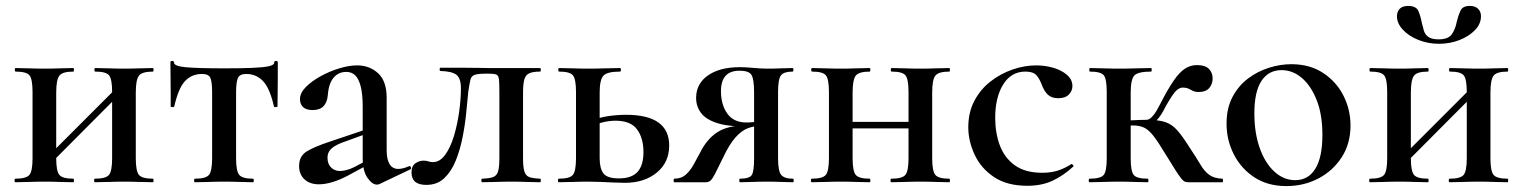

<svg xmlns="http://www.w3.org/2000/svg" viewBox="-20 -616 5147 649"><path d="M128 -40 112 -57 383 -328 399 -312ZM90 -81V-305Q90 -349 79.5 -361.5Q69 -374 33 -374Q30 -374 30 -380Q30 -386 33 -386Q53 -386 78.5 -385Q104 -384 132 -384Q158 -384 183 -385Q208 -386 228 -386Q230 -386 230 -380Q230 -374 228 -374Q191 -374 180.5 -360Q170 -346 170 -303V-81Q170 -38 180.5 -25Q191 -12 228 -12Q230 -12 230 -6Q230 0 228 0Q207 0 182.5 -1Q158 -2 132 -2Q104 -2 78.5 -1Q53 0 32 0Q29 0 29 -6Q29 -12 32 -12Q69 -12 79.5 -25Q90 -38 90 -81ZM359 -81V-305Q359 -349 348.5 -361.5Q338 -374 302 -374Q299 -374 299 -380Q299 -386 302 -386Q322 -386 347.5 -385Q373 -384 401 -384Q427 -384 452 -385Q477 -386 497 -386Q499 -386 499 -380Q499 -374 497 -374Q460 -374 449.5 -360Q439 -346 439 -303V-81Q439 -38 449.5 -25Q460 -12 497 -12Q499 -12 499 -6Q499 0 497 0Q476 0 451.5 -1Q427 -2 401 -2Q373 -2 347 -1Q321 0 301 0Q298 0 298 -6Q298 -12 301 -12Q338 -12 348.5 -25Q359 -38 359 -81Z M639 0Q636 0 636 -6Q636 -12 639 -12Q676 -12 686.5 -25Q697 -38 697 -81V-303Q697 -340 691 -353Q685 -366 663 -366Q628 -366 605.5 -342Q583 -318 569 -256Q568 -254 562.5 -254Q557 -254 557 -256Q557 -270 557 -298.5Q557 -327 556.5 -357Q556 -387 556 -405Q556 -410 562 -410Q568 -410 568 -405Q568 -392 610.5 -388.5Q653 -385 740 -385Q794 -385 831.5 -386.5Q869 -388 888 -392Q907 -396 907 -405Q907 -410 913 -410Q919 -410 919 -405Q919 -387 919 -357Q919 -327 918.5 -298.5Q918 -270 918 -256Q918 -254 912 -254Q906 -254 906 -256Q892 -318 869 -342Q846 -366 812 -366Q791 -366 784.5 -353Q778 -340 778 -303V-81Q778 -38 788.5 -25Q799 -12 835 -12Q838 -12 838 -6Q838 0 835 0Q815 0 790 -1Q765 -2 739 -2Q712 -2 686.5 -1Q661 0 639 0Z M1263 6Q1259 8 1254 8Q1238 8 1222 -15Q1206 -38 1206 -82V-255Q1206 -297 1199.5 -323Q1193 -349 1181 -361Q1169 -373 1150 -373Q1132 -373 1118.5 -363.5Q1105 -354 1097.5 -337Q1090 -320 1088 -294Q1086 -270 1073.5 -257Q1061 -244 1037 -244Q1015 -244 1004.5 -254Q994 -264 994 -281Q994 -302 1014 -322Q1034 -342 1064 -358.5Q1094 -375 1127 -385Q1160 -395 1187 -395Q1229 -395 1258 -368.5Q1287 -342 1287 -285V-108Q1287 -77 1297 -61Q1307 -45 1326 -45Q1342 -45 1362 -54Q1367 -56 1369 -50.5Q1371 -45 1366 -43ZM1058 7Q1027 7 1009 -10Q991 -27 991 -55Q991 -88 1016.5 -104Q1042 -120 1097 -138L1216 -178L1219 -164L1134 -133Q1109 -123 1098 -111.5Q1087 -100 1087 -83Q1087 -62 1099 -50Q1111 -38 1129 -38Q1138 -38 1150.5 -41Q1163 -44 1177 -51L1242 -85L1244 -70L1157 -23Q1131 -9 1105.5 -1Q1080 7 1058 7Z M1421 9Q1371 9 1371 -33Q1371 -55 1384 -64Q1397 -73 1412 -73Q1421 -73 1428 -70.5Q1435 -68 1443 -68Q1467 -68 1485 -93Q1503 -118 1514.5 -156.5Q1526 -195 1532 -238Q1538 -281 1538 -317Q1538 -352 1522.5 -363.5Q1507 -375 1469 -376Q1466 -376 1466 -381.5Q1466 -387 1469 -387Q1477 -387 1500 -387Q1523 -387 1550 -387Q1577 -387 1599.5 -386.5Q1622 -386 1630 -386H1806Q1808 -386 1808 -380Q1808 -374 1806 -374Q1782 -374 1769.5 -368.5Q1757 -363 1752.5 -348Q1748 -333 1748 -303V-81Q1748 -51 1752.5 -36.5Q1757 -22 1769 -17.5Q1781 -13 1806 -12Q1808 -12 1808 -6Q1808 0 1806 0Q1785 0 1760.5 -1Q1736 -2 1710 -2Q1682 -2 1656 -1Q1630 0 1610 0Q1607 0 1607 -6Q1607 -12 1610 -12Q1635 -13 1647 -17.5Q1659 -22 1663.5 -36.5Q1668 -51 1668 -81V-305Q1668 -336 1666.5 -348.5Q1665 -361 1657.5 -364Q1650 -367 1632 -367H1622Q1596 -367 1584.5 -363Q1573 -359 1570 -346Q1567 -333 1563 -307Q1560 -277 1556 -235.5Q1552 -194 1543.5 -151.5Q1535 -109 1520.5 -73Q1506 -37 1482 -14Q1458 9 1421 9Z M2007 -303V-81Q2007 -46 2020 -29.5Q2033 -13 2072 -13Q2115 -13 2135 -35Q2155 -57 2155 -102Q2155 -149 2133.5 -178.5Q2112 -208 2060 -208Q2042 -208 2021.5 -203.5Q2001 -199 1978 -188L1972 -205Q2004 -219 2036 -223.5Q2068 -228 2096 -228Q2242 -228 2242 -124Q2242 -67 2200 -32.5Q2158 2 2092 2Q2078 2 2056 1Q2034 0 2010.5 -1Q1987 -2 1969 -2Q1942 -2 1916 -1Q1890 0 1869 0Q1866 0 1866 -6Q1866 -12 1869 -12Q1906 -12 1916.5 -25Q1927 -38 1927 -81V-305Q1927 -349 1916.5 -361.5Q1906 -374 1870 -374Q1867 -374 1867 -380Q1867 -386 1870 -386Q1890 -386 1916 -385Q1942 -384 1969 -384Q1998 -384 2026 -385Q2054 -386 2076 -386Q2079 -386 2079 -380Q2079 -374 2076 -374Q2032 -374 2019.5 -360Q2007 -346 2007 -303Z M2660 -12Q2663 -12 2663 -6Q2663 0 2660 0Q2643 0 2620.5 -1Q2598 -2 2574 -2Q2546 -2 2523.5 -1Q2501 0 2481 0Q2479 0 2479 -6Q2479 -12 2481 -12Q2514 -12 2521.5 -25Q2529 -38 2529 -81V-193L2558 -191Q2531 -191 2509 -183Q2487 -175 2466 -151.5Q2445 -128 2423 -81Q2406 -46 2397 -28.5Q2388 -11 2381.5 -5.5Q2375 0 2366 0H2259Q2257 0 2257 -6Q2257 -12 2259 -12Q2283 -12 2298.5 -26Q2314 -40 2325 -60.5Q2336 -81 2347 -101Q2370 -147 2405.5 -169.5Q2441 -192 2499 -192L2506 -188Q2440 -188 2402.5 -200.5Q2365 -213 2349 -235Q2333 -257 2333 -285Q2333 -333 2373 -361Q2413 -389 2481 -389Q2499 -389 2526.5 -386.5Q2554 -384 2574 -384Q2598 -384 2620 -385Q2642 -386 2659 -386Q2662 -386 2662 -380Q2662 -374 2659 -374Q2630 -374 2620 -361.5Q2610 -349 2610 -305V-81Q2610 -38 2620.5 -25Q2631 -12 2660 -12ZM2417 -308Q2417 -262 2438.5 -232Q2460 -202 2503 -202Q2517 -202 2534 -204Q2551 -206 2561 -208L2529 -197V-303Q2529 -349 2520 -363Q2511 -377 2480 -377Q2417 -377 2417 -308Z M2821 -182V-204H3090V-182ZM2782 -81V-305Q2782 -349 2771.5 -361.5Q2761 -374 2725 -374Q2722 -374 2722 -380Q2722 -386 2725 -386Q2745 -386 2770.5 -385Q2796 -384 2824 -384Q2850 -384 2875 -385Q2900 -386 2920 -386Q2922 -386 2922 -380Q2922 -374 2920 -374Q2883 -374 2872.5 -360Q2862 -346 2862 -303V-81Q2862 -38 2872.5 -25Q2883 -12 2920 -12Q2922 -12 2922 -6Q2922 0 2920 0Q2899 0 2874.5 -1Q2850 -2 2824 -2Q2796 -2 2770.5 -1Q2745 0 2724 0Q2721 0 2721 -6Q2721 -12 2724 -12Q2761 -12 2771.5 -25Q2782 -38 2782 -81ZM3051 -81V-305Q3051 -349 3040.5 -361.5Q3030 -374 2994 -374Q2991 -374 2991 -380Q2991 -386 2994 -386Q3014 -386 3039.5 -385Q3065 -384 3093 -384Q3119 -384 3144 -385Q3169 -386 3189 -386Q3191 -386 3191 -380Q3191 -374 3189 -374Q3152 -374 3141.5 -360Q3131 -346 3131 -303V-81Q3131 -38 3141.5 -25Q3152 -12 3189 -12Q3191 -12 3191 -6Q3191 0 3189 0Q3168 0 3143.5 -1Q3119 -2 3093 -2Q3065 -2 3039 -1Q3013 0 2993 0Q2990 0 2990 -6Q2990 -12 2993 -12Q3030 -12 3040.5 -25Q3051 -38 3051 -81Z M3453 12Q3384 12 3340 -17.5Q3296 -47 3274.5 -93Q3253 -139 3253 -186Q3253 -236 3273.5 -275Q3294 -314 3328 -340.5Q3362 -367 3402.5 -381Q3443 -395 3483 -395Q3512 -395 3540 -387Q3568 -379 3586.5 -363Q3605 -347 3605 -325Q3605 -309 3593 -296.5Q3581 -284 3557 -284Q3535 -284 3522.5 -295.5Q3510 -307 3502 -328Q3494 -350 3483 -362Q3472 -374 3446 -374Q3398 -374 3371 -330.5Q3344 -287 3344 -218Q3344 -167 3359.5 -125Q3375 -83 3410 -57.5Q3445 -32 3503 -32Q3532 -32 3554.5 -39Q3577 -46 3601 -61Q3603 -63 3606.5 -59Q3610 -55 3608 -53Q3573 -21 3536.5 -4.5Q3500 12 3453 12Z M3663 0Q3660 0 3660 -6Q3660 -12 3663 -12Q3701 -12 3711 -25Q3721 -38 3721 -81V-305Q3721 -349 3711 -361.5Q3701 -374 3664 -374Q3662 -374 3662 -380Q3662 -386 3664 -386Q3684 -386 3710 -385Q3736 -384 3763 -384Q3793 -384 3821 -385Q3849 -386 3871 -386Q3873 -386 3873 -380Q3873 -374 3871 -374Q3827 -374 3814.5 -361Q3802 -348 3802 -303V-81Q3802 -38 3812 -25Q3822 -12 3859 -12Q3862 -12 3862 -6Q3862 0 3859 0Q3839 0 3814 -1Q3789 -2 3763 -2Q3736 -2 3710 -1Q3684 0 3663 0ZM3996 0Q3990 0 3985 -2Q3980 -4 3973 -12.5Q3966 -21 3953.5 -40.5Q3941 -60 3919 -96Q3895 -136 3879 -156.5Q3863 -177 3847.5 -184.5Q3832 -192 3809 -192Q3791 -192 3769 -189L3768 -207Q3781 -208 3798.5 -209Q3816 -210 3832 -210.5Q3848 -211 3855 -211Q3896 -211 3918.5 -203.5Q3941 -196 3959 -176Q3977 -156 4002 -116Q4024 -83 4037.5 -60Q4051 -37 4067.5 -25Q4084 -13 4112 -12Q4114 -12 4114 -6Q4114 0 4112 0ZM3855 -192V-211Q3864 -211 3873 -220Q3882 -229 3889 -241Q3896 -253 3901 -263Q3927 -314 3947 -343Q3967 -372 3985.5 -384Q4004 -396 4026 -396Q4054 -396 4066.5 -383Q4079 -370 4079 -351Q4079 -332 4067.5 -318.5Q4056 -305 4032 -305Q4020 -305 4012 -309Q4004 -313 3997 -316.5Q3990 -320 3978 -320Q3969 -320 3960 -313Q3951 -306 3941.5 -291.5Q3932 -277 3920 -256Q3905 -225 3889 -208.5Q3873 -192 3855 -192Z M4328 13Q4266 13 4221 -16Q4176 -45 4151 -93.5Q4126 -142 4126 -198Q4126 -250 4146 -288Q4166 -326 4198.5 -350.5Q4231 -375 4269.5 -387Q4308 -399 4345 -399Q4408 -399 4453 -369Q4498 -339 4521.5 -292Q4545 -245 4545 -192Q4545 -130 4515 -84Q4485 -38 4436 -12.5Q4387 13 4328 13ZM4358 -7Q4402 -7 4426 -45.5Q4450 -84 4450 -160Q4450 -229 4430.5 -278Q4411 -327 4380 -353Q4349 -379 4312 -379Q4268 -379 4244 -342.5Q4220 -306 4220 -233Q4220 -167 4238 -116Q4256 -65 4287.5 -36Q4319 -7 4358 -7Z M4707 -40 4691 -57 4962 -328 4978 -312ZM4669 -81V-305Q4669 -349 4658.5 -361.5Q4648 -374 4612 -374Q4609 -374 4609 -380Q4609 -386 4612 -386Q4632 -386 4657.5 -385Q4683 -384 4711 -384Q4737 -384 4762 -385Q4787 -386 4807 -386Q4809 -386 4809 -380Q4809 -374 4807 -374Q4770 -374 4759.5 -360Q4749 -346 4749 -303V-81Q4749 -38 4759.5 -25Q4770 -12 4807 -12Q4809 -12 4809 -6Q4809 0 4807 0Q4786 0 4761.5 -1Q4737 -2 4711 -2Q4683 -2 4657.5 -1Q4632 0 4611 0Q4608 0 4608 -6Q4608 -12 4611 -12Q4648 -12 4658.5 -25Q4669 -38 4669 -81ZM4938 -81V-305Q4938 -349 4927.5 -361.5Q4917 -374 4881 -374Q4878 -374 4878 -380Q4878 -386 4881 -386Q4901 -386 4926.5 -385Q4952 -384 4980 -384Q5006 -384 5031 -385Q5056 -386 5076 -386Q5078 -386 5078 -380Q5078 -374 5076 -374Q5039 -374 5028.5 -360Q5018 -346 5018 -303V-81Q5018 -38 5028.5 -25Q5039 -12 5076 -12Q5078 -12 5078 -6Q5078 0 5076 0Q5055 0 5030.5 -1Q5006 -2 4980 -2Q4952 -2 4926 -1Q4900 0 4880 0Q4877 0 4877 -6Q4877 -12 4880 -12Q4917 -12 4927.5 -25Q4938 -38 4938 -81ZM4843 -483Q4876 -483 4888 -501Q4900 -519 4904 -542Q4909 -563 4916.5 -579.5Q4924 -596 4948 -596Q4966 -596 4976 -586.5Q4986 -577 4986 -561Q4986 -535 4965.5 -514Q4945 -493 4913 -480.5Q4881 -468 4844 -468Q4807 -468 4774.5 -481Q4742 -494 4722 -515.5Q4702 -537 4702 -561Q4702 -577 4711.5 -586.5Q4721 -596 4740 -596Q4767 -596 4774.5 -578.5Q4782 -561 4786 -539Q4789 -526 4793 -512.5Q4797 -499 4808.5 -491Q4820 -483 4843 -483Z"/></svg>

Font: Cormorant SemiBold
Style: Regular
Weight: 600
Designer: Christian Thalmann (Catharsis Fonts)
Foundry: Catharsis Fonts
Version: Version 4.000